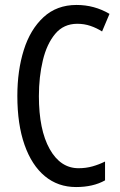

<svg xmlns="http://www.w3.org/2000/svg" viewBox="-20 -745 486 775"><path d="M292 -649Q237 -649 203 -608.5Q169 -568 153 -501.5Q137 -435 137 -357Q137 -221 180.5 -143.5Q224 -66 297 -66Q327 -66 353.5 -73.5Q380 -81 404 -93V-17Q356 10 287 10Q214 10 161 -34Q108 -78 79 -160.5Q50 -243 50 -358Q50 -460 76 -543Q102 -626 155.5 -675.5Q209 -725 289 -725Q361 -725 422 -689L392 -618Q370 -632 345 -640.5Q320 -649 292 -649Z"/></svg>

Font: Noto Sans Sinhala ExtraCondensed
Style: Regular
Weight: 400
Width: 2
Designer: Jelle Bosma - Monotype Design Team
Foundry: Monotype Imaging Inc.
Version: Version 2.006; ttfautohint (v1.8.4.7-5d5b)